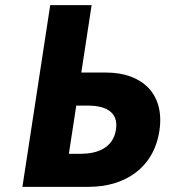

<svg xmlns="http://www.w3.org/2000/svg" viewBox="-20 -723 668 741"><path d="M274.3 -315.5H319.4C382.3 -315.5 438.5 -294.3 427.6 -222.9C416.5 -150.6 353.8 -129.4 290.9 -129.4H245.8ZM66.5 -1.9H322.4C459.2 -1.9 572.9 -72.4 595.1 -217.8C617.2 -362.3 526.7 -443 389.9 -443H293.8L333.6 -703.1H173.8Z"/></svg>

Font: Sztylet
Style: BdObl
Weight: 700
Foundry: Cannot Into Space Fonts, PlusOne Fonts
Version: Version 0.12